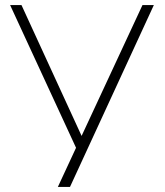

<svg xmlns="http://www.w3.org/2000/svg" viewBox="-20 -740 654 760"><path d="M209 0H257L589 -720H544L303 -202L65 -720H20L281 -155Z"/></svg>

Font: Hauora ExtraLight
Style: Regular
Weight: 200
Designer: Mikhail Sharanda
Foundry: WCYS & Co.
Version: Version 1.010